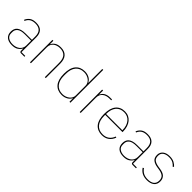

<svg xmlns="http://www.w3.org/2000/svg" viewBox="218 -1894 3060 3060"><g transform="rotate(45 1747.5 -364.0)"><path d="M422 0Q393 0 393 -29V-77H390Q371 -41 332.5 -14.5Q294 12 224 12Q146 12 103.5 -24.5Q61 -61 61 -130Q61 -161 70.5 -188Q80 -215 102 -234Q124 -253 160.5 -264Q197 -275 251 -275H393V-349Q393 -427 356.5 -463Q320 -499 249 -499Q192 -499 154.5 -476.5Q117 -454 96 -404L78 -412Q99 -461 138.5 -489.5Q178 -518 249 -518Q332 -518 373 -475.5Q414 -433 414 -352V-19H499V0ZM224 -7Q258 -7 288.5 -16Q319 -25 342 -42.5Q365 -60 379 -86.5Q393 -113 393 -148V-257H252Q163 -257 123.5 -226Q84 -195 84 -145V-115Q84 -62 123 -34.5Q162 -7 224 -7Z M624 0V-506H645V-430H648Q661 -464 699.5 -491Q738 -518 806 -518Q891 -518 935.5 -469Q980 -420 980 -325V0H959V-321Q959 -414 919 -456.5Q879 -499 804 -499Q773 -499 744 -490.5Q715 -482 693 -465Q671 -448 658 -422Q645 -396 645 -362V0Z M1514 -78H1511Q1503 -61 1489 -45Q1475 -29 1454.5 -16.5Q1434 -4 1407 4Q1380 12 1347 12Q1247 12 1191 -54Q1135 -120 1135 -253Q1135 -386 1191 -452Q1247 -518 1347 -518Q1380 -518 1407 -510Q1434 -502 1454.5 -489.5Q1475 -477 1489 -460.5Q1503 -444 1511 -428H1514V-740H1535V0H1514ZM1347 -7Q1380 -7 1410 -17Q1440 -27 1463.5 -45Q1487 -63 1500.5 -88Q1514 -113 1514 -143V-363Q1514 -393 1500.5 -418Q1487 -443 1463.5 -461Q1440 -479 1410 -489Q1380 -499 1347 -499Q1256 -499 1207 -439.5Q1158 -380 1158 -277V-229Q1158 -126 1207 -66.5Q1256 -7 1347 -7Z M1745 0V-506H1766V-419H1769Q1778 -437 1790.5 -452.5Q1803 -468 1821.5 -480Q1840 -492 1866 -499Q1892 -506 1927 -506H1968V-487H1924Q1893 -487 1864.5 -478.5Q1836 -470 1814 -453Q1792 -436 1779 -410Q1766 -384 1766 -349V0Z M2253 12Q2153 12 2097 -54.5Q2041 -121 2041 -253Q2041 -384 2096 -451Q2151 -518 2249 -518Q2295 -518 2332.5 -500.5Q2370 -483 2397 -450Q2424 -417 2439 -370.5Q2454 -324 2454 -266V-256H2064V-229Q2064 -126 2113 -66.5Q2162 -7 2253 -7Q2381 -7 2428 -131L2446 -124Q2423 -61 2374.5 -24.5Q2326 12 2253 12ZM2249 -499Q2160 -499 2112 -439.5Q2064 -380 2064 -277V-275H2431V-279Q2431 -329 2418 -369.5Q2405 -410 2381 -439Q2357 -468 2323.5 -483.5Q2290 -499 2249 -499Z M2936 0Q2907 0 2907 -29V-77H2904Q2885 -41 2846.5 -14.5Q2808 12 2738 12Q2660 12 2617.5 -24.5Q2575 -61 2575 -130Q2575 -161 2584.5 -188Q2594 -215 2616 -234Q2638 -253 2674.5 -264Q2711 -275 2765 -275H2907V-349Q2907 -427 2870.5 -463Q2834 -499 2763 -499Q2706 -499 2668.5 -476.5Q2631 -454 2610 -404L2592 -412Q2613 -461 2652.5 -489.5Q2692 -518 2763 -518Q2846 -518 2887 -475.5Q2928 -433 2928 -352V-19H3013V0ZM2738 -7Q2772 -7 2802.5 -16Q2833 -25 2856 -42.5Q2879 -60 2893 -86.5Q2907 -113 2907 -148V-257H2766Q2677 -257 2637.5 -226Q2598 -195 2598 -145V-115Q2598 -62 2637 -34.5Q2676 -7 2738 -7Z M3269 12Q3208 12 3162.5 -9.5Q3117 -31 3082 -81L3100 -93Q3134 -46 3173.5 -26.5Q3213 -7 3269 -7Q3341 -7 3378 -37Q3415 -67 3415 -124Q3415 -181 3382.5 -208Q3350 -235 3287 -245L3243 -252Q3176 -262 3137.5 -292.5Q3099 -323 3099 -389Q3099 -421 3111.5 -445Q3124 -469 3145.5 -485.5Q3167 -502 3196 -510Q3225 -518 3259 -518Q3292 -518 3317.5 -512Q3343 -506 3363 -495.5Q3383 -485 3398.5 -472Q3414 -459 3426 -445L3410 -431Q3398 -444 3384.5 -456.5Q3371 -469 3353.5 -478.5Q3336 -488 3313 -493.5Q3290 -499 3260 -499Q3197 -499 3158.5 -471.5Q3120 -444 3120 -390Q3120 -333 3151 -308Q3182 -283 3247 -272L3291 -265Q3324 -260 3351 -250Q3378 -240 3396.5 -223.5Q3415 -207 3425.5 -182.5Q3436 -158 3436 -125Q3436 -59 3391.5 -23.5Q3347 12 3269 12Z"/></g></svg>

Font: IBM Plex Sans Hebrew Thin
Style: Regular
Weight: 100
Designer: Mike Abbink, Paul van der Laan, Pieter van Rosmalen, Yanek Iontef
Foundry: Bold Monday
Version: Version 1.2